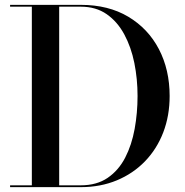

<svg xmlns="http://www.w3.org/2000/svg" viewBox="-20 -770 762 790"><path d="M312.5 -750Q426 -750 507.8 -701.2Q589.5 -652.5 633.8 -567.8Q678 -483 678 -375Q678 -294 651.8 -225.5Q625.5 -157 576.8 -106.5Q528 -56 460.8 -28Q393.5 0 312.5 0H21.5V-7.5H111V-742.5H21.5V-750ZM223.5 -7.5H312.5Q378 -7.5 423 -38.2Q468 -69 495 -121.2Q522 -173.5 534 -239.5Q546 -305.5 546 -375Q546 -445 532.8 -510.8Q519.5 -576.5 491.2 -628.8Q463 -681 418.8 -711.8Q374.5 -742.5 312.5 -742.5H223.5Z"/></svg>

Font: BodoniModa_28ptMedium
Style: Regular
Weight: 500
Designer: Owen Earl
Foundry: indestructible type
Version: Version 2.004